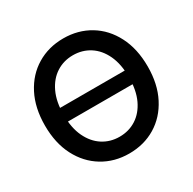

<svg xmlns="http://www.w3.org/2000/svg" viewBox="-164 -905 1086 1083"><g transform="rotate(-30 379.5 -363.5)"><path d="M620.6 -407.7V-318.8H136.7V-407.7ZM379.4 10.7Q283.7 10.7 207.8 -35.2Q131.8 -81.1 88.4 -165Q44.9 -249 44.9 -363.3Q44.9 -478.5 88.4 -562.7Q131.8 -647 207.8 -692.6Q283.7 -738.3 379.4 -738.3Q475.6 -738.3 551.3 -692.6Q627 -647 670.4 -562.7Q713.9 -478.5 713.9 -363.3Q713.9 -249 670.4 -164.8Q627 -80.6 551.3 -34.9Q475.6 10.7 379.4 10.7ZM379.4 -98.6Q439.9 -98.6 488 -129.4Q536.1 -160.2 564 -219.2Q591.8 -278.3 591.8 -363.3Q591.8 -448.7 564 -508.1Q536.1 -567.4 488 -598.1Q439.9 -628.9 379.4 -628.9Q318.8 -628.9 270.8 -598.1Q222.7 -567.4 194.6 -508.1Q166.5 -448.7 166.5 -363.3Q166.5 -278.3 194.6 -219.2Q222.7 -160.2 270.8 -129.4Q318.8 -98.6 379.4 -98.6Z"/></g></svg>

Font: Inter Cardless Tabular Medium
Style: Regular
Weight: 500
Designer: Rasmus Andersson
Foundry: rsms
Version: Version 4.000;git-4fc901f